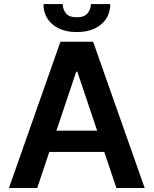

<svg xmlns="http://www.w3.org/2000/svg" viewBox="-20 -935 764 955"><path d="M165.1 0H24.5L280.5 -727.3H443.2L699.6 0H558.9L364.7 -578.1H359ZM169.7 -285.2H553.3V-179.3H169.7ZM432.2 -914.8H528.4Q528.4 -852.6 483.5 -814.1Q438.6 -775.6 361.9 -775.6Q285.9 -775.6 240.9 -814.1Q196 -852.6 196.4 -914.8H291.9Q291.9 -889.2 307.7 -869.1Q323.5 -849.1 361.9 -849.1Q399.5 -849.1 415.7 -869Q431.8 -888.8 432.2 -914.8Z"/></svg>

Font: InterMG SemiBold
Style: Regular
Weight: 600
Designer: Rasmus Andersson
Foundry: rsms
Version: Version 3.019;December 26, 2023;FontCreator 15.0.0.2955 64-b